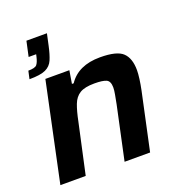

<svg xmlns="http://www.w3.org/2000/svg" viewBox="-130 -825 870 933"><g transform="rotate(-20 305.5 -358.0)"><path d="M59 -535 68 -576Q103 -576 112.5 -587.5Q122 -599 128 -625L131 -638H92L109 -716H215L202 -656Q193 -614 181.5 -587Q170 -560 143 -547.5Q116 -535 59 -535ZM24 0 132 -510H256L245 -443H254Q304 -518 417 -518Q504 -518 534.5 -488.5Q565 -459 565 -398Q565 -380 561.5 -353.5Q558 -327 552 -298L488 0H356L415 -275Q420 -301 424 -322.5Q428 -344 428 -358Q428 -391 409.5 -399.5Q391 -408 348 -408Q298 -408 272.5 -392.5Q247 -377 234.5 -344Q222 -311 212 -261L155 0Z"/></g></svg>

Font: Saira SemiBold
Style: Italic
Weight: 600
Italic angle: -12°
Designer: Hector Gatti with collaboration of the Omnibus-Type team
Foundry: Omnibus-Type
Version: Version 1.100; ttfautohint (v1.8.3)